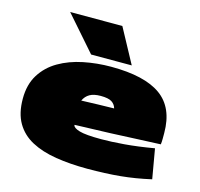

<svg xmlns="http://www.w3.org/2000/svg" viewBox="-113 -913 1090 1045"><g transform="rotate(15 431.5 -390.0)"><path d="M466 10Q369 10 288.5 -3Q208 -16 150 -47Q92 -78 60.5 -132Q29 -186 29 -268Q29 -348 64 -404Q99 -460 158.5 -494.5Q218 -529 293.5 -544.5Q369 -560 450 -560Q638 -560 729.5 -494.5Q821 -429 821 -286Q821 -273 821 -254.5Q821 -236 819 -222Q762 -220 693 -216.5Q624 -213 537 -209.5Q450 -206 338 -203V-201Q340 -186 375 -175.5Q410 -165 498 -165Q553 -165 627 -171Q701 -177 794 -193L823 -26Q735 -6 652 2Q569 10 466 10ZM339 -340Q383 -342 431.5 -343Q480 -344 523 -345Q517 -367 498 -379.5Q479 -392 435 -392Q397 -392 374 -379Q351 -366 339 -340ZM326 -596 156 -790H450L555 -596Z"/></g></svg>

Font: Georama ExtraExtended Black
Style: Regular
Weight: 900
Width: 8
Designer: Jean-Baptiste Levee
Foundry: Production Type
Version: Version 1.000